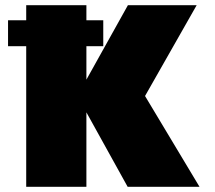

<svg xmlns="http://www.w3.org/2000/svg" viewBox="-20 -720 829 740"><path d="M11 -542H81V0H313V-287L472 0H749L539 -350L738 -700H473L313 -413V-542H378V-642H313V-700H81V-642H11Z"/></svg>

Font: Chess Sans Black
Style: Regular
Weight: 900
Designer: Wolf Bōese
Foundry: Wolf Bōese
Version: Version 7.223;Glyphs 3.3 (3306)